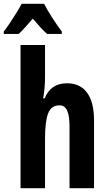

<svg xmlns="http://www.w3.org/2000/svg" viewBox="-53 -999 574 1019"><path d="M186 -591Q186 -562 183.5 -533Q181 -504 176 -477H184Q216 -557 302 -557Q373 -557 409.5 -506.5Q446 -456 446 -361V0H316V-324Q316 -384 303.5 -412Q291 -440 263 -440Q219 -440 202.5 -397.5Q186 -355 186 -263V0H56V-760H186ZM181 -979Q198 -946 222.5 -907.5Q247 -869 275 -832V-819H197Q180 -834 161 -854.5Q142 -875 121 -900Q99 -875 80 -853.5Q61 -832 46 -819H-33V-832Q-17 -852 1 -879Q19 -906 35.5 -933Q52 -960 62 -979Z"/></svg>

Font: Noto Sans ExtraCondensed
Style: Bold
Weight: 700
Width: 2
Designer: Monotype Design Team
Foundry: Monotype Imaging Inc.
Version: Version 2.013; ttfautohint (v1.8.4.7-5d5b)